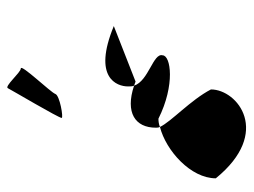

<svg xmlns="http://www.w3.org/2000/svg" viewBox="-102 -718 677 512"><g transform="rotate(-90 236.0 -461.5)"><path d="M17 -224C139 -74 254 -166 254 -237C226 -291 168 -343 154 -373C91 -357 17 -291 17 -224ZM152 -384C152 -381 152 -377 154 -373C161 -376 169 -377 176 -377C266 -332 345 -344 345 -366C352 -391 277 -403 264 -442C192 -466 152 -439 152 -384ZM178 -635C178 -630 238 -640 242 -652C246 -664 323 -744 310 -744C299 -744 261 -790 257 -778C252 -768 178 -643 178 -635ZM262 -458C262 -452 262 -447 264 -442C268 -441 271 -439 275 -438L423 -496C285 -553 262 -488 262 -458Z"/></g></svg>

Font: Ampere
Style: SCSuCnd
Weight: 400
Version: Version 1